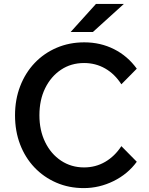

<svg xmlns="http://www.w3.org/2000/svg" viewBox="-20 -948 763 984"><path d="M602 -199 681 -119Q635 -56 562 -20Q489 16 409 16Q333 16 268.5 -12Q204 -40 156.5 -90Q109 -140 83 -208Q57 -276 57 -357Q57 -438 83.5 -506.5Q110 -575 157.5 -625Q205 -675 270 -703Q335 -731 412 -731Q495 -731 564.5 -696Q634 -661 681 -596L602 -516Q568 -569 519 -597Q470 -625 411 -625Q344 -625 292.5 -590.5Q241 -556 211.5 -496Q182 -436 182 -357Q182 -280 211.5 -219.5Q241 -159 293 -124.5Q345 -90 411 -90Q470 -90 519 -118.5Q568 -147 602 -199ZM615 -928 456 -784H342L472 -928Z"/></svg>

Font: Wix Madefor Text SemiBold
Style: Regular
Weight: 600
Designer: Dalton Maag Ltd
Foundry: Dalton Maag Ltd
Version: Version 3.100